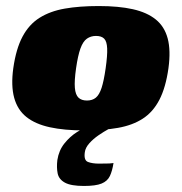

<svg xmlns="http://www.w3.org/2000/svg" viewBox="-20 -425 602 636"><path d="M259 7Q193 7 145 -3.5Q97 -14 67.5 -37.5Q38 -61 27 -101Q16 -141 24 -199Q33 -263 54.5 -303.5Q76 -344 111 -366Q146 -388 194.5 -396.5Q243 -405 307 -405Q373 -405 420 -394.5Q467 -384 496 -360.5Q525 -337 535.5 -297.5Q546 -258 538 -199Q529 -135 508 -94.5Q487 -54 453 -32Q419 -10 371 -1.5Q323 7 259 7ZM268 -92Q286 -92 297.5 -101.5Q309 -111 316.5 -134Q324 -157 330 -199Q336 -241 335 -264.5Q334 -288 325 -297Q316 -306 298 -306Q281 -306 268 -297Q255 -288 246.5 -264.5Q238 -241 232 -199Q226 -157 228 -134Q230 -111 240 -101.5Q250 -92 268 -92ZM258 191Q215 191 195 180Q175 169 171 149.5Q167 130 170 105Q175 73 193.5 50Q212 27 235 12.5Q258 -2 276 -10H366Q357 -7 340.5 2Q324 11 306.5 23Q289 35 276 49.5Q263 64 261 79Q257 106 271.5 111.5Q286 117 308 117Q333 117 342 116.5Q351 116 352.5 115.5Q354 115 356 115Q352 141 344 158Q336 175 316.5 183Q297 191 258 191Z"/></svg>

Font: Genos Thin Black
Style: Italic
Weight: 900
Italic angle: -8°
Version: Version 1.010